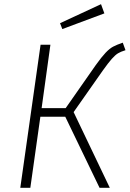

<svg xmlns="http://www.w3.org/2000/svg" viewBox="-20 -898 620 918"><path d="M580 -658Q557 -651 544 -643Q531 -635 514.5 -616.5Q498 -598 471 -560L332 -362L505 0H456L292 -340H173L125 0H77L174 -684H221L179 -381H294L438 -587Q466 -626 485 -646Q504 -666 521 -675Q538 -684 567 -694ZM463 -878 479 -834 278 -759 267 -787Z"/></svg>

Font: Fira Sans ExtraLight
Style: Italic
Weight: 275
Italic angle: -8°
Designer: Carrois Corporate & Edenspiekermann AG
Foundry: Carrois Corporate GbR & Edenspiekermann AG
Version: Version 4.203